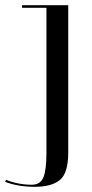

<svg xmlns="http://www.w3.org/2000/svg" viewBox="-40 -720 353 740"><path d="M45 -690V-700H223V-132Q223 -53 191 -26.5Q159 0 94.5 0Q30 0 -20 -19L-17 -27Q31 -8 82 -8Q116 -8 127.5 -37Q139 -66 139 -131V-690Z"/></svg>

Font: Italiana
Style: Regular
Weight: 400
Designer: Santiago Orozco
Foundry: Santiago Orozco
Version: Version 001.001